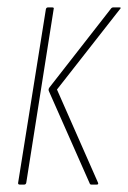

<svg xmlns="http://www.w3.org/2000/svg" viewBox="-20 -499 346 519"><path d="M227 0Q224 0 223 -2L112 -253Q110 -258 114 -263L281 -477Q283 -479 286 -479H303Q309 -479 304 -474L134 -257L245 -5Q247 0 241 0ZM34 0Q28 0 29 -5L104 -474Q105 -479 110 -479H121Q127 -479 125 -474L51 -5Q50 0 45 0Z"/></svg>

Font: Sofia Sans Extra Condensed Thin
Style: Italic
Weight: 250
Italic angle: -9°
Version: Version 4.100